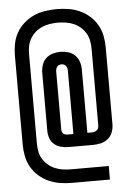

<svg xmlns="http://www.w3.org/2000/svg" viewBox="-57 -799 614 918"><g transform="rotate(-5 250.0 -340.0)"><path d="M250 77Q222 77 194 72.5Q166 68 140 56.5Q114 45 92.5 26Q71 7 57 -17.5Q43 -42 37.5 -70Q32 -98 32 -126V-554Q32 -582 37.5 -610Q43 -638 57 -662.5Q71 -687 92.5 -706Q114 -725 139.5 -736.5Q165 -748 193.5 -752.5Q222 -757 250 -757Q278 -757 306.5 -752.5Q335 -748 360.5 -736.5Q386 -725 407.5 -706Q429 -687 443 -662.5Q457 -638 462.5 -610Q468 -582 468 -554V-186Q468 -166 461 -147.5Q454 -129 439 -116.5Q424 -104 405 -99.5Q386 -95 367 -95H250Q232 -95 214 -99.5Q196 -104 182 -115.5Q168 -127 161.5 -144.5Q155 -162 155 -180V-459Q155 -478 161 -496.5Q167 -515 180.5 -528Q194 -541 212.5 -546.5Q231 -552 250 -552Q269 -552 287.5 -546.5Q306 -541 319.5 -528Q333 -515 339 -496.5Q345 -478 345 -459V-155H367Q373 -155 379.5 -157Q386 -159 391 -163Q396 -167 398 -173Q400 -179 400 -186V-554Q400 -573 396.5 -592Q393 -611 383 -628Q373 -645 358 -658Q343 -671 325.5 -678.5Q308 -686 288.5 -689Q269 -692 250 -692Q231 -692 211.5 -689Q192 -686 174.5 -678.5Q157 -671 142 -658Q127 -645 117 -628Q107 -611 103.5 -592Q100 -573 100 -554V-126Q100 -107 103.5 -87.5Q107 -68 117 -51.5Q127 -35 142 -22Q157 -9 174.5 -1.5Q192 6 211.5 9Q231 12 250 12H433V77ZM250 -155H278V-459Q278 -465 276.5 -471Q275 -477 271.5 -482Q268 -487 262 -489.5Q256 -492 250 -492Q244 -492 238 -489.5Q232 -487 228.5 -482Q225 -477 223.5 -471Q222 -465 222 -459V-180Q222 -175 224 -170Q226 -165 230 -161.5Q234 -158 239.5 -156.5Q245 -155 250 -155Z"/></g></svg>

Font: Iosevka Algr
Style: Regular
Weight: 400
Monospace: yes
Designer: Belleve Invis
Foundry: Belleve Invis
Version: Version 26.0.2; ttfautohint (v1.8.3)